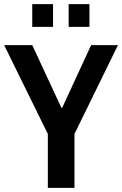

<svg xmlns="http://www.w3.org/2000/svg" viewBox="-20 -903 587 923"><path d="M210 0V-259L0 -686H135L275 -385H279L418 -686H547L338 -259V0ZM310 -774V-883H410V-774ZM135 -774V-883H235V-774Z"/></svg>

Font: Archivo Narrow
Style: Bold
Weight: 700
Designer: Hector Gatti
Foundry: Omnibus-Type
Version: Version 3.002